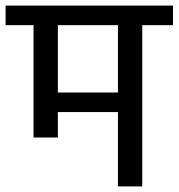

<svg xmlns="http://www.w3.org/2000/svg" viewBox="-30 -667 639 687"><path d="M589 -647V-577H479V0H392V-266H177V-175H90V-577H-10V-647ZM392 -336V-577H177V-336Z"/></svg>

Font: Biryani
Style: Regular
Weight: 400
Designer: Dan Reynolds and Mathieu Reguer
Foundry: Dan Reynolds and Mathieu Reguer
Version: Version 1.004; ttfautohint (v1.1) -l 5 -r 5 -G 72 -x 0 -D la